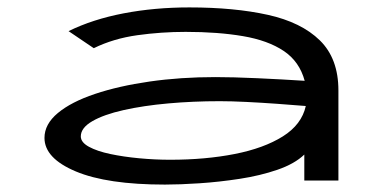

<svg xmlns="http://www.w3.org/2000/svg" viewBox="-20 -487 1040 518"><path d="M425 11Q269 11 184.5 -24.5Q100 -60 100 -115Q100 -152 136 -182Q172 -212 236 -233.5Q300 -255 383.5 -267Q467 -279 561 -279Q608 -279 674 -276Q740 -273 802 -269Q788 -321 745.5 -349.5Q703 -378 635.5 -389.5Q568 -401 481 -401Q415 -401 350.5 -392Q286 -383 233 -357L165 -403Q230 -435 313.5 -451Q397 -467 491 -467Q612 -467 702.5 -447Q793 -427 843 -378Q893 -329 893 -243V0H801V-70Q775 -45 728.5 -29Q682 -13 626.5 -4.5Q571 4 518 7.5Q465 11 425 11ZM198 -119Q198 -103 220 -91Q242 -79 277.5 -71.5Q313 -64 355.5 -60Q398 -56 439 -56Q534 -56 613 -71.5Q692 -87 743 -119Q794 -151 805 -201Q769 -204 727 -207Q685 -210 644.5 -212Q604 -214 573 -214Q501 -214 434 -208Q367 -202 313.5 -190Q260 -178 229 -160Q198 -142 198 -119Z"/></svg>

Font: Inconsolata UltraExpanded Thin
Style: Regular
Weight: 100
Width: 9
Monospace: yes
Designer: Raph Levien, Cyreal, Brenton Simpson
Foundry: Raph Levien, Cyreal, Google
Version: Version 3.100; ttfautohint (v1.8.4.7-5d5b)